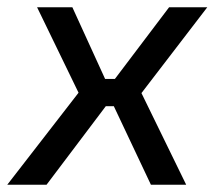

<svg xmlns="http://www.w3.org/2000/svg" viewBox="-42 -508 593 528"><path d="M347 -252 470 0H373L271 -216H249L86 0H-22L174 -253L60 -488H157L247 -291H274L423 -488H528Z"/></svg>

Font: Exo 2.0 Medium
Style: Italic
Weight: 500
Italic angle: -8°
Designer: Natanael Gama
Version: Version 1.001;PS 001.001;hotconv 1.0.70;makeotf.lib2.5.58329